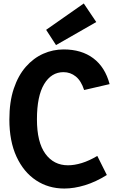

<svg xmlns="http://www.w3.org/2000/svg" viewBox="-20 -1070 660 1107"><path d="M541 -171 596 -61Q532 -21 469.5 -2Q407 17 351 17Q259 17 187.5 -30.5Q116 -78 75 -167Q34 -256 34 -381Q34 -483 59.5 -559Q85 -635 129 -685Q173 -735 229 -760Q285 -785 347 -785Q450 -785 518 -734Q586 -683 612 -585L465 -551Q448 -604 417 -629Q386 -654 346 -654Q276 -654 234.5 -585Q193 -516 193 -382Q193 -250 241.5 -183.5Q290 -117 372 -117Q409 -117 451.5 -130Q494 -143 541 -171ZM303 -810 246 -898 463 -1050 535 -943Z"/></svg>

Font: Yaldevi
Style: Bold
Weight: 700
Designer: Sol Matas, Rajitha Manaperi, Kosala Senevirathne
Foundry: Mooniak
Version: Version 1.100